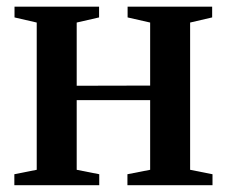

<svg xmlns="http://www.w3.org/2000/svg" viewBox="-20 -542 664 562"><path d="M22 0V-32L87.5 -45V-476L22.5 -491V-522.5H270V-491L204.5 -476V-291L419.5 -291.5V-476L353.5 -491V-522.5H601V-491L536.5 -476V-45L602 -32V0H353V-32L419.5 -45V-249H204.5V-45L270.5 -32V0Z"/></svg>

Font: Merriweather 96pt SemiBold
Style: Regular
Weight: 600
Version: Version 2.100